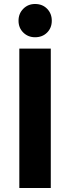

<svg xmlns="http://www.w3.org/2000/svg" viewBox="-20 -944 353 964"><path d="M77 -700H235V0H77ZM156 -924Q193 -924 216.5 -900Q240 -876 240 -840Q240 -804 216.5 -780.5Q193 -757 156 -757Q121 -757 97 -780.5Q73 -804 73 -840Q73 -876 97 -900Q121 -924 156 -924Z"/></svg>

Font: Alexandria SemiBold
Style: Regular
Weight: 600
Designer: Mohamed Gaber
Foundry: Kief Type Foundry
Version: Version 5.100